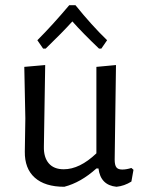

<svg xmlns="http://www.w3.org/2000/svg" viewBox="-20 -709 551 735"><path d="M245 -689C202.3 -638.3 161.7 -593.7 123 -555L145 -523H155C197.7 -564.3 231.7 -599 257 -627C283.7 -597 317.7 -562.3 359 -523H368L390 -555C350.7 -593 310.3 -637.7 269 -689ZM425.5 -68.5C421.2 -74.2 419 -84 419 -98L424 -460L349 -453V-122C306.3 -81.3 264.7 -61 224 -61C198.7 -61 179.5 -68.7 166.5 -84C153.5 -99.3 147.3 -120.7 148 -148L153 -460L73 -453L77 -256L75 -129C74.3 -85.7 87 -52.3 113 -29C139 -5.7 176.7 6 226 6C268 -4.7 309 -28 349 -64H357C362.3 -21.3 385.3 2 426 6C446 4 465 -2.7 483 -14L491 -59L483 -66C470.3 -62 458.7 -60 448 -60C437.3 -60 429.8 -62.8 425.5 -68.5Z"/></svg>

Font: Alegreya Sans
Style: Regular
Weight: 400
Designer: Juan Pablo del Peral
Foundry: Huerta Tipografica
Version: Version 1.000;PS 001.000;hotconv 1.0.70;makeotf.lib2.5.58329